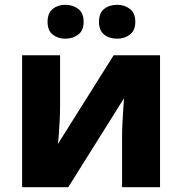

<svg xmlns="http://www.w3.org/2000/svg" viewBox="-20 -779 758 799"><path d="M230 -334Q230 -311 228.5 -280.5Q227 -250 225 -222Q223 -194 221 -180L453 -549H646V0H488V-210Q488 -236 489.5 -266.5Q491 -297 493 -324.5Q495 -352 496 -370L264 0H72V-549H230ZM178 -688Q178 -725 199.5 -742Q221 -759 252 -759Q283 -759 305.5 -742Q328 -725 328 -688Q328 -652 305.5 -635Q283 -618 252 -618Q221 -618 199.5 -635Q178 -652 178 -688ZM392 -688Q392 -725 413.5 -742Q435 -759 468 -759Q498 -759 520.5 -742Q543 -725 543 -688Q543 -652 520.5 -635Q498 -618 468 -618Q435 -618 413.5 -635Q392 -652 392 -688Z"/></svg>

Font: Noto Sans ExtraBold
Style: Regular
Weight: 800
Designer: Monotype Design Team
Foundry: Monotype Imaging Inc.
Version: Version 2.007